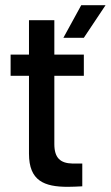

<svg xmlns="http://www.w3.org/2000/svg" viewBox="-20 -720 428 742"><path d="M242 2C260 2 278 1 298 0V-88H260C214 -89 190 -109 190 -163V-427H304V-509H190V-642H92V-509H21V-427H92V-126C92 -21 151 2 242 2ZM225 -574H304L388 -700H294Z"/></svg>

Font: Vanilla Cream DemiBold
Style: Regular
Weight: 600
Designer: Jeremy Tribby, Jinavaṁso
Foundry: Tribby Type
Version: Version 1.422;Glyphs 3.1.2 (3151)